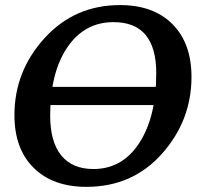

<svg xmlns="http://www.w3.org/2000/svg" viewBox="-20 -723 827 753"><path d="M318.8 9.8Q187.5 9.8 112.1 -64.7Q36.6 -139.2 36.6 -271.5Q36.6 -443.4 154.5 -573.2Q272.5 -703.1 450.7 -703.1Q582 -703.1 656.5 -628.2Q731 -553.2 731 -421.4Q731 -250.5 615.5 -120.4Q500 9.8 318.8 9.8ZM346.2 -60.1Q460 -60.1 526.4 -162.4Q592.8 -264.6 592.8 -436Q592.8 -636.2 425.3 -636.2Q311 -636.2 243.9 -537.1Q176.8 -438 176.8 -269.5Q176.8 -167 220.2 -113.5Q263.7 -60.1 346.2 -60.1ZM603.5 -311H164.1V-382.3H603.5Z"/></svg>

Font: Kelvinch
Style: Bold Italic
Weight: 700
Italic angle: -10°
Designer: Paul James Miller
Foundry: High-Logic / Made with FontCreator
Version: Version 3.30 September 23, 2016